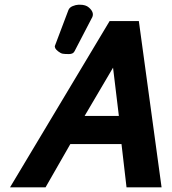

<svg xmlns="http://www.w3.org/2000/svg" viewBox="-20 -801 734 821"><path d="M298.8 -582Q293 -569.8 274.9 -569.8Q256.8 -569.8 248.3 -571.3Q239.7 -572.8 228.5 -581.5Q210.9 -595.2 215.3 -606.4L272.5 -757.8Q276.9 -769 290.3 -774.7Q303.7 -780.3 315.4 -780.8H321.8Q346.7 -780.8 359.9 -769Q383.3 -749 375 -728.5ZM463.4 -511.7 341.8 -305.2H488.3ZM499.5 -185.1H280.8L174.8 0H22.9L448.7 -710.9H573.7L670.9 0H521Z"/></svg>

Font: Tuffy
Style: BoldItalic
Weight: 700
Italic angle: -12°
Designer: Thatcher Ulrich, Karoly Barta, Michael Everson
Version: Version 001.271